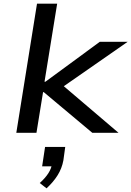

<svg xmlns="http://www.w3.org/2000/svg" viewBox="-20 -725 717 1048"><path d="M69 0 182 -705H292L223 -279H228L525 -497H677L309 -241L303 -276L627 0H484L219 -222H215L179 0ZM234 303 197 274Q227 247 244 220.5Q261 194 264 168L279 183H210L226 77H336L326 150Q318 194 294.5 231.5Q271 269 234 303Z"/></svg>

Font: Nunito Sans 7pt Expanded Medium
Style: Italic
Weight: 500
Width: 7
Italic angle: -9°
Designer: Vernon Adams
Foundry: Vernon Adams
Version: Version 3.101;gftools[0.9.27]